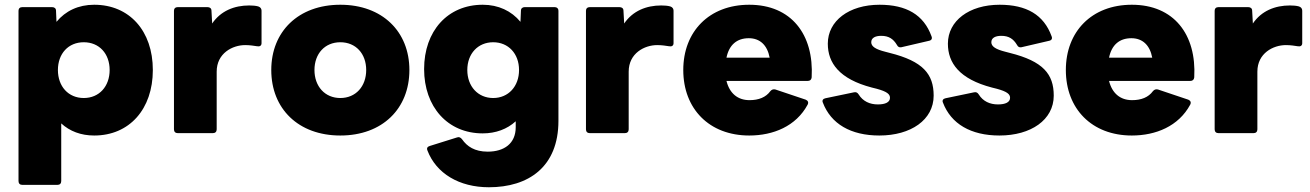

<svg xmlns="http://www.w3.org/2000/svg" viewBox="-20 -561 5521 809"><path d="M222 218C232 218 238 212 238 202V-41C274 -8 321 10 377 10C525 10 624 -101 624 -266C624 -431 525 -541 377 -541C310 -541 256 -515 218 -469L216 -516C216 -526 209 -531 199 -531H74C64 -531 58 -525 58 -516V202C58 212 64 218 74 218ZM333 -148C268 -148 224 -197 224 -266C224 -335 268 -383 333 -383C398 -383 442 -335 442 -266C442 -197 398 -148 333 -148Z M877 0C887 0 893 -6 893 -16V-259C893 -337 960 -371 1013 -371C1034 -371 1050 -368 1064 -366C1075 -364 1082 -369 1082 -379V-516C1082 -525 1077 -531 1068 -534C1057 -537 1044 -538 1030 -538C967 -538 910 -515 874 -462L871 -516C871 -526 864 -531 854 -531H729C719 -531 713 -525 713 -516V-16C713 -6 719 0 729 0Z M1414 10C1591 10 1705 -103 1705 -266C1705 -428 1591 -541 1414 -541C1237 -541 1123 -428 1123 -266C1123 -103 1237 10 1414 10ZM1414 -148C1349 -148 1305 -197 1305 -266C1305 -335 1349 -383 1414 -383C1479 -383 1523 -335 1523 -266C1523 -197 1479 -148 1414 -148Z M2040 228C2206 228 2333 143 2333 -52V-516C2333 -525 2327 -531 2317 -531H2191C2182 -531 2175 -526 2175 -516L2173 -469C2135 -515 2080 -541 2014 -541C1866 -541 1767 -430 1767 -270C1767 -111 1866 1 2014 1C2069 1 2117 -17 2153 -50V-25C2153 44 2104 78 2035 78C1980 78 1948 56 1927 26C1921 18 1914 15 1906 18L1791 54C1781 57 1777 63 1781 73C1818 170 1915 228 2040 228ZM2058 -148C1994 -148 1949 -197 1949 -266C1949 -335 1994 -383 2058 -383C2122 -383 2167 -335 2167 -266C2167 -197 2122 -148 2058 -148Z M2613 0C2623 0 2629 -6 2629 -16V-259C2629 -337 2696 -371 2749 -371C2770 -371 2786 -368 2800 -366C2811 -364 2818 -369 2818 -379V-516C2818 -525 2813 -531 2804 -534C2793 -537 2780 -538 2766 -538C2703 -538 2646 -515 2610 -462L2607 -516C2607 -526 2600 -531 2590 -531H2465C2455 -531 2449 -525 2449 -516V-16C2449 -6 2455 0 2465 0Z M3137 10C3238 10 3334 -29 3383 -120C3388 -130 3384 -137 3375 -141L3247 -184C3239 -186 3232 -184 3226 -177C3207 -151 3177 -139 3138 -139C3088 -139 3054 -168 3041 -220H3383C3393 -220 3399 -225 3400 -235C3410 -416 3314 -541 3137 -541C2968 -541 2859 -428 2859 -266C2859 -103 2968 10 3137 10ZM3135 -400C3182 -400 3213 -371 3223 -318H3041C3052 -372 3085 -400 3135 -400Z M3685 10C3818 10 3914 -56 3914 -158C3914 -249 3869 -303 3729 -338L3710 -343C3670 -353 3651 -365 3651 -383C3651 -402 3669 -410 3693 -410C3725 -410 3744 -397 3759 -372C3763 -364 3769 -360 3778 -362L3894 -389C3905 -391 3909 -398 3905 -408C3872 -499 3799 -541 3686 -541C3557 -541 3468 -473 3468 -377C3468 -296 3516 -228 3654 -192L3674 -187C3718 -175 3730 -164 3730 -149C3730 -130 3710 -121 3679 -121C3645 -121 3616 -134 3598 -163C3593 -171 3587 -174 3578 -172L3458 -147C3448 -145 3443 -138 3447 -129C3481 -39 3565 10 3685 10Z M4191 10C4324 10 4420 -56 4420 -158C4420 -249 4375 -303 4235 -338L4216 -343C4176 -353 4157 -365 4157 -383C4157 -402 4175 -410 4199 -410C4231 -410 4250 -397 4265 -372C4269 -364 4275 -360 4284 -362L4400 -389C4411 -391 4415 -398 4411 -408C4378 -499 4305 -541 4192 -541C4063 -541 3974 -473 3974 -377C3974 -296 4022 -228 4160 -192L4180 -187C4224 -175 4236 -164 4236 -149C4236 -130 4216 -121 4185 -121C4151 -121 4122 -134 4104 -163C4099 -171 4093 -174 4084 -172L3964 -147C3954 -145 3949 -138 3953 -129C3987 -39 4071 10 4191 10Z M4749 10C4850 10 4946 -29 4995 -120C5000 -130 4996 -137 4987 -141L4859 -184C4851 -186 4844 -184 4838 -177C4819 -151 4789 -139 4750 -139C4700 -139 4666 -168 4653 -220H4995C5005 -220 5011 -225 5012 -235C5022 -416 4926 -541 4749 -541C4580 -541 4471 -428 4471 -266C4471 -103 4580 10 4749 10ZM4747 -400C4794 -400 4825 -371 4835 -318H4653C4664 -372 4697 -400 4747 -400Z M5262 0C5272 0 5278 -6 5278 -16V-259C5278 -337 5345 -371 5398 -371C5419 -371 5435 -368 5449 -366C5460 -364 5467 -369 5467 -379V-516C5467 -525 5462 -531 5453 -534C5442 -537 5429 -538 5415 -538C5352 -538 5295 -515 5259 -462L5256 -516C5256 -526 5249 -531 5239 -531H5114C5104 -531 5098 -525 5098 -516V-16C5098 -6 5104 0 5114 0Z"/></svg>

Font: LINE Seed Sans TH ExtraBold
Style: Regular
Weight: 800
Designer: Dalton Maag Ltd | Thai characters by Cadson Demak Co.,Ltd.
Foundry: Dalton Maag Ltd
Version: Version 1.003